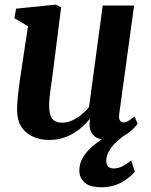

<svg xmlns="http://www.w3.org/2000/svg" viewBox="-20 -587 643 819"><path d="M188.4 10Q156.7 10 125.8 -1.8Q94.9 -13.6 74.2 -41.4Q53.5 -69.2 52.8 -117.3Q52.8 -134.8 54.4 -155.7Q56 -176.7 58.8 -199.8Q61.7 -223 65 -246.8Q68.4 -270.6 71.9 -293.2L99.5 -475.3L41.2 -509.3L48.6 -550L217.6 -567.4L240.8 -556L207 -289.2Q204.5 -267.7 201.4 -246.2Q198.3 -224.8 195.6 -204.9Q192.9 -185 191.2 -167.9Q189.6 -150.7 189.6 -137.4Q189.6 -109.7 195.8 -93.6Q202 -77.4 214.2 -70.6Q226.4 -63.8 244.6 -63.8Q266.7 -63.8 288 -73.3Q309.3 -82.8 327.7 -98.1Q346.1 -113.4 359.8 -130.4L418.1 -563.4H552L488.7 -101.4Q486.2 -82.1 491.5 -73.4Q496.7 -64.6 506.7 -64.6Q515.6 -64.6 525.4 -70Q535.2 -75.3 553.6 -90.1L567 -59.3Q562.3 -51.3 545.4 -34.8Q528.4 -18.2 501.3 -4.3Q474.1 9.7 438.8 9.7Q402.2 9.7 383.6 -5.4Q365.1 -20.6 362.6 -46.3Q362.2 -48.9 362 -52.5Q361.8 -56.2 362 -60.4Q362.2 -64.7 362.7 -69.2Q363.2 -73.7 363.7 -77.6L362 -78.6Q348.7 -62.7 331.8 -47Q315 -31.2 293.6 -18.4Q272.3 -5.5 246.2 2.2Q220.2 10 188.4 10ZM410.9 211.7Q361.7 211.4 340 190.8Q318.3 170.1 318.3 141.1Q318.3 111.3 332.8 86.2Q347.4 61.1 370.7 40.5Q394 19.9 421.1 3.5Q448.1 -13 473 -25.7L498.8 -35.6L528.6 -22.3Q499.6 -3.2 478.1 16.9Q456.7 36.9 445.2 57.1Q433.6 77.2 433.2 96.9Q432.9 116.4 441.9 123.9Q450.9 131.5 465.7 131.5Q484.4 131.5 502.5 122.1Q520.7 112.7 540 97.5L555 145.8Q536.4 169.1 499 190.5Q461.5 211.8 410.9 211.7Z"/></svg>

Font: Merriweather Light
Style: Italic
Weight: 300
Italic angle: -7.8°
Designer: Eben Sorkin
Foundry: Eben Sorkin
Version: Version 2.101